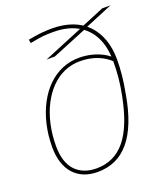

<svg xmlns="http://www.w3.org/2000/svg" viewBox="-134 -813 803 918"><g transform="rotate(-20 267.5 -354.0)"><path d="M468 -451Q437 -484 396 -500.5Q355 -517 305 -517Q263 -517 225.5 -500.5Q188 -484 158 -453.5Q128 -423 106 -380.5Q84 -338 72 -285.5Q60 -233 60 -174Q60 -134 69.5 -103Q79 -72 98 -51Q117 -30 144.5 -19Q172 -8 207 -8Q252 -8 289 -25.5Q326 -43 354.5 -78Q383 -113 404 -166.5Q425 -220 439 -292Q448 -336 452 -377.5Q456 -419 456 -462Q456 -536 430 -587Q404 -638 354 -665Q304 -692 232 -692Q213 -692 196 -691Q179 -690 160 -687Q141 -684 115 -679L112 -697Q147 -704 176 -707Q205 -710 233 -710Q290 -710 335.5 -693.5Q381 -677 412 -645Q443 -613 459.5 -567.5Q476 -522 476 -464Q476 -426 472 -385.5Q468 -345 458 -292Q445 -216 422.5 -159Q400 -102 368.5 -64.5Q337 -27 296.5 -8.5Q256 10 206 10Q167 10 136.5 -2.5Q106 -15 84.5 -39Q63 -63 52 -97.5Q41 -132 41 -175Q41 -237 54 -291.5Q67 -346 90.5 -390.5Q114 -435 146.5 -467Q179 -499 219.5 -516.5Q260 -534 306 -534Q340 -534 370.5 -526.5Q401 -519 427 -505Q453 -491 472 -470ZM201 -579H159L372 -667H370L493 -718H535L381 -654H384Z"/></g></svg>

Font: Georama ExtraCondensed Thin Thin
Style: Italic
Weight: 250
Italic angle: -9°
Version: Version 1.001